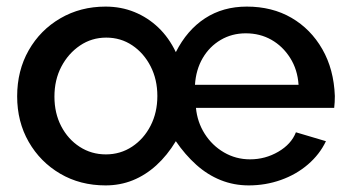

<svg xmlns="http://www.w3.org/2000/svg" viewBox="-20 -552 1060 582"><path d="M300 10Q223 10 162.5 -25.5Q102 -61 67 -122Q32 -183 32 -260Q32 -338 67 -399.5Q102 -461 163 -496.5Q224 -532 300 -532Q347 -532 387.5 -515.5Q428 -499 460 -468.5Q492 -438 513 -394Q547 -461 601.5 -496.5Q656 -532 728 -532Q805 -532 863.5 -498Q922 -464 957 -403Q992 -342 995 -261Q995 -253 994.5 -242.5Q994 -232 993 -225H574Q578 -182 600.5 -146.5Q623 -111 659 -90Q695 -69 738 -69Q784 -69 823.5 -92Q863 -115 877 -151L968 -124Q949 -84 913.5 -53.5Q878 -23 831.5 -6.5Q785 10 734 10Q689 10 649 -6Q609 -22 575 -52.5Q541 -83 513 -124Q487 -81 454 -51Q421 -21 382.5 -5.5Q344 10 300 10ZM301 -84Q345 -84 380.5 -107.5Q416 -131 436.5 -171Q457 -211 457 -261Q457 -311 436.5 -351Q416 -391 381 -414.5Q346 -438 302 -438Q258 -438 222.5 -414Q187 -390 166 -350Q145 -310 145 -259Q145 -209 165.5 -169.5Q186 -130 221.5 -107Q257 -84 301 -84ZM885 -295Q882 -341 859.5 -376.5Q837 -412 802.5 -431.5Q768 -451 725 -451Q683 -451 649 -431Q615 -411 594.5 -376Q574 -341 571 -295Z"/></svg>

Font: Raleway Thin SemiBold
Style: Regular
Weight: 600
Version: Version 4.026